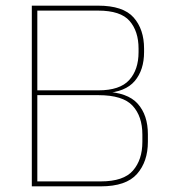

<svg xmlns="http://www.w3.org/2000/svg" viewBox="-20 -659 601 679"><path d="M101.5 0V-17.5H336.5Q417 -17.5 450.2 -55.8Q483.5 -94 483.5 -157.5V-183Q483.5 -247.5 449 -285Q414.5 -322.5 328 -322.5H104.5V-339.5H328Q404 -339.5 437 -376Q470 -412.5 470 -474.5V-487Q470 -548.5 438.2 -585Q406.5 -621.5 327 -621.5H101.5V-639H327Q415.5 -639 452.5 -597.2Q489.5 -555.5 489.5 -487V-475Q489.5 -411.5 456.5 -372.5Q423.5 -333.5 350.5 -329.5L347.5 -335Q431 -332.5 467 -292.2Q503 -252 503 -184V-157.5Q503 -87.5 464.5 -43.8Q426 0 336.5 0ZM92.5 0V-639H112V0Z"/></svg>

Font: Anek Gurmukhi Thin
Style: Regular
Weight: 250
Designer: Sarang Kulkarni (Gurmukhi), Yesha Goshar (Latin)
Foundry: Ek Type
Version: Version 1.003